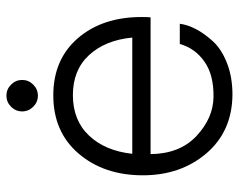

<svg xmlns="http://www.w3.org/2000/svg" viewBox="-93 -646 744 598"><g transform="rotate(-90 279.0 -347.0)"><path d="M314.5 -615.5Q300 -601 280 -601Q260 -601 245.5 -615.5Q231 -630 231 -650Q231 -670 245.5 -684.5Q260 -699 280 -699Q300 -699 314.5 -684.5Q329 -670 329 -650Q329 -630 314.5 -615.5ZM525 -278Q525 -260 524 -250H98Q99 -159 154.5 -107Q210 -55 276 -54Q345 -53 386.5 -82.5Q428 -112 441 -159H504Q501 -135 487.5 -109Q474 -83 449.5 -56Q425 -29 381.5 -12Q338 5 283 5Q169 4 100.5 -76Q32 -156 32 -274Q32 -395 99.5 -474Q167 -553 281 -553Q393 -553 459 -476.5Q525 -400 525 -278ZM282 -492Q203 -492 155.5 -441.5Q108 -391 99 -307H461Q453 -391 406.5 -441.5Q360 -492 282 -492Z"/></g></svg>

Font: Oakes Grotesk Light
Style: Regular
Weight: 300
Designer: Samuel Oakes
Foundry: Samuel Oakes
Version: Version 1.000;PS 001.000;hotconv 1.0.88;makeotf.lib2.5.64775